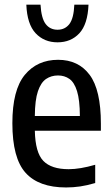

<svg xmlns="http://www.w3.org/2000/svg" viewBox="-20 -816 494 846"><path d="M271 10Q151 10 92.8 -54.5Q34.5 -119 34.5 -273Q34.5 -419.5 89.2 -486Q144 -552.5 236 -552.5Q325.5 -552.5 375 -486.2Q424.5 -420 424.5 -271V-240H133.5Q135.5 -143.5 171 -107Q206.5 -70.5 282.5 -70.5Q332.5 -70.5 399.5 -90V-9.5Q364 1 333.2 5.5Q302.5 10 271 10ZM235.5 -483.5Q206 -483.5 183.2 -468.2Q160.5 -453 147.2 -414.2Q134 -375.5 133.5 -305H332Q331.5 -375.5 319.5 -414.2Q307.5 -453 286 -468.2Q264.5 -483.5 235.5 -483.5ZM233.5 -629.5Q174.5 -629.5 137 -669.5Q99.5 -709.5 96 -795.5H158.5Q162 -735.5 181.2 -710.2Q200.5 -685 233.5 -685Q266.5 -685 285.8 -710.2Q305 -735.5 307.5 -795.5H370Q366.5 -709 329.5 -669.2Q292.5 -629.5 233.5 -629.5Z"/></svg>

Font: Encode Sans Condensed Condensed Medium
Style: Regular
Weight: 500
Width: 3
Designer: Multiple Designers
Foundry: Impallari Type
Version: Version 3.000; ttfautohint (v1.8.3) -l 8 -r 50 -G 200 -x 14 